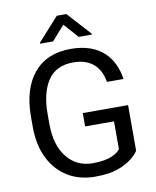

<svg xmlns="http://www.w3.org/2000/svg" viewBox="-98 -992 878 1078"><g transform="rotate(-10 340.5 -453.5)"><path d="M349.6 -354V-277.8H514.2V-118.7C495.6 -97.2 457.5 -66.9 356.9 -66.9C295.9 -66.9 247.1 -89.8 210 -136.2C172.9 -182.1 154.3 -246.1 154.3 -328.1V-384.3C154.3 -463.9 169.9 -527.3 200.7 -573.7C231.4 -620.1 279.8 -643.6 345.7 -643.6C454.6 -643.6 501 -579.6 513.7 -502.9H607.9C590.3 -628.9 508.3 -720.7 345.7 -720.7C253.9 -720.7 183.1 -690.9 133.8 -631.8C84.5 -572.3 59.6 -489.3 59.6 -383.3V-328.1C59.6 -257.3 72.3 -196.3 97.7 -146C148.4 -44.9 241.2 9.8 356.4 9.8C409.7 9.8 453.1 3.9 486.8 -8.3C554.2 -31.7 590.3 -67.9 607.9 -93.8V-354ZM300.8 -917.5 181.2 -784.7V-779.3H255.4L328.1 -861.8L401.4 -779.3H476.6V-784.2L355.5 -917.5Z"/></g></svg>

Font: Vazirmatn
Style: Regular
Weight: 400
Designer: Saber Rastikerdar
Foundry: Saber Rastikerdar
Version: Version 33.003